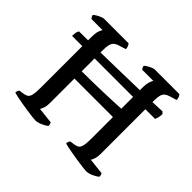

<svg xmlns="http://www.w3.org/2000/svg" viewBox="-160 -913 1122 1122"><g transform="rotate(45 401.5 -352.0)"><path d="M250.9 0Q244.1 0 224.4 -2.3Q204.7 -4.5 179.5 -8.3Q154.3 -12.1 128.4 -16.4Q102.6 -20.6 82.5 -25Q62.3 -29.4 53.3 -32.4Q53.3 -40 56.3 -46.9Q59.3 -53.8 62.9 -57.6L90.7 -61.4Q107.8 -64.1 118.4 -70.6Q128.9 -77.1 133.7 -97.1Q138.5 -117.1 138.5 -158.6V-572.3Q138.5 -611.2 145.4 -629Q152.3 -646.7 156.3 -651H63.9Q61.9 -655 58.3 -659.1Q54.8 -663.3 52.8 -672.8Q58.3 -679.4 70.4 -686.4Q82.4 -693.5 95 -698.7Q107.5 -704 113.3 -704H318.1Q322.9 -699.2 326.8 -689.8Q330.7 -680.3 330.9 -668.5L288.7 -655.5Q268.9 -649.5 258.3 -639.6Q247.8 -629.7 243.9 -613.2Q240 -596.7 240 -569.3V-394.6Q279 -394.6 323.5 -395.5Q368 -396.4 411.7 -397.5Q455.5 -398.6 493.4 -400.5Q531.4 -402.4 558.3 -403.6V-572.3Q558.3 -607 564.7 -626.8Q571.1 -646.5 576.4 -651H483.7Q480.9 -654.7 477.2 -660.3Q473.6 -665.8 473.4 -672.8Q478.1 -679.1 490.2 -686.3Q502.2 -693.5 514.8 -698.7Q527.3 -704 532.9 -704H738.2Q742.7 -699.2 746.7 -690.1Q750.7 -681 751 -668.5L708.5 -655.5Q690 -650.3 679.1 -641Q668.1 -631.8 664 -615.3Q659.8 -598.8 659.8 -569.3V-133.1Q659.8 -108.8 654.5 -91.6Q649.3 -74.5 642.7 -66.9L742.4 -55.8Q744.2 -54.6 746.6 -48.3Q749 -42 749.2 -32.4Q734.4 -19.6 711.6 -9.8Q688.8 0 670.7 0Q663.9 0 644 -2.4Q624.1 -4.8 598.9 -8.5Q573.6 -12.3 547.8 -16.6Q522 -20.9 501.7 -25.1Q481.4 -29.4 473.4 -32.4Q473.4 -40.2 476.4 -47.2Q479.4 -54.3 482.7 -57.6L510.3 -61.4Q528.1 -64.1 538.5 -71Q549 -77.8 553.6 -98Q558.3 -118.2 558.3 -158.6V-334.7H240V-133.1Q240 -108.8 234.3 -91.2Q228.7 -73.7 222.9 -66.9L322.4 -55.8Q324.4 -53.8 326.7 -46.4Q329.1 -39 329.4 -32.4Q314.4 -19.6 291.3 -9.8Q268.2 0 250.9 0ZM53.9 -501Q53.9 -523.2 57.4 -534.3Q60.9 -545.3 64.9 -548.5Q97.5 -548.5 146.4 -549Q195.3 -549.5 253.4 -550.4Q311.5 -551.3 373.5 -552.7Q435.4 -554.1 494.3 -555.5Q553.2 -556.9 603.6 -558.1Q654 -559.4 689.5 -560.8Q725.1 -562.2 739.4 -563L750.7 -551.4Q750 -531.5 746.6 -519.8Q743.2 -508 740 -501Z"/></g></svg>

Font: Texturina Medium
Style: Regular
Weight: 500
Designer: Guillermo Torres Carreño
Foundry: Omnibus-Type
Version: Version 1.003